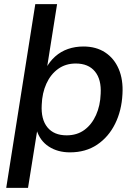

<svg xmlns="http://www.w3.org/2000/svg" viewBox="-20 -725 658 925"><path d="M10 180 150 -705H255L206 -396L201 -395Q219 -429 246 -453Q273 -477 307.5 -489Q342 -501 382 -501Q443 -501 486.5 -472.5Q530 -444 552 -392.5Q574 -341 570 -272Q566 -192 534.5 -128.5Q503 -65 448 -28Q393 9 317 9Q258 9 215 -19Q172 -47 156 -100L160 -101L115 180ZM301 -73Q351 -73 386.5 -99Q422 -125 442.5 -170.5Q463 -216 465 -273Q469 -342 437.5 -380.5Q406 -419 345 -419Q296 -419 260 -393Q224 -367 203.5 -322Q183 -277 181 -220Q177 -150 208.5 -111.5Q240 -73 301 -73Z"/></svg>

Font: Nunito Sans 10pt SemiBold
Style: Italic
Weight: 600
Italic angle: -9°
Designer: Vernon Adams
Foundry: Vernon Adams
Version: Version 3.101;gftools[0.9.27]